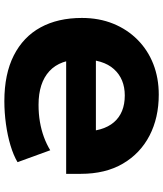

<svg xmlns="http://www.w3.org/2000/svg" viewBox="48 -804 767 904"><g transform="rotate(-90 432.0 -352.5)"><path d="M438 11Q329 11 245 -32.5Q161 -76 113 -158Q65 -240 65 -356V-425H683V-285H202L264 -351Q264 -251 308 -200Q352 -149 434 -149Q512 -149 558 -200Q604 -251 604 -351Q604 -453 548.5 -504Q493 -555 390 -555Q347 -555 309.5 -548.5Q272 -542 239 -530Q206 -518 176 -500L120 -654Q152 -673 198.5 -687Q245 -701 299.5 -708.5Q354 -716 407 -716Q535 -716 622.5 -671.5Q710 -627 754.5 -545.5Q799 -464 799 -351Q799 -270 772 -203.5Q745 -137 696 -88.5Q647 -40 581.5 -14.5Q516 11 438 11Z"/></g></svg>

Font: Nunito Sans 6pt Black
Style: Regular
Weight: 900
Version: Version 3.101;gftools[0.9.27]